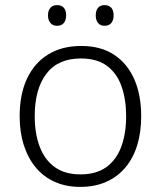

<svg xmlns="http://www.w3.org/2000/svg" viewBox="-20 -722 630 752"><path d="M533 -267Q533 -204 517.5 -153.5Q502 -103 471.5 -66.5Q441 -30 396.5 -10Q352 10 294 10Q239 10 195 -9.5Q151 -29 120.5 -65.5Q90 -102 73.5 -153Q57 -204 57 -267Q57 -353 86 -414.5Q115 -476 169 -509Q223 -542 298 -542Q375 -542 427 -507.5Q479 -473 506 -411.5Q533 -350 533 -267ZM116 -267Q116 -199 135.5 -147.5Q155 -96 194.5 -67.5Q234 -39 295 -39Q357 -39 396.5 -67.5Q436 -96 455 -147.5Q474 -199 474 -267Q474 -333 456 -384Q438 -435 399 -464Q360 -493 297 -493Q207 -493 161.5 -433Q116 -373 116 -267ZM168 -662Q168 -681 177.5 -691.5Q187 -702 203 -702Q221 -702 230 -691.5Q239 -681 239 -662Q239 -643 230 -632Q221 -621 203 -621Q187 -621 177.5 -632Q168 -643 168 -662ZM355 -662Q355 -681 364 -691.5Q373 -702 389 -702Q407 -702 416 -691.5Q425 -681 425 -662Q425 -643 416 -632Q407 -621 389 -621Q373 -621 364 -632Q355 -643 355 -662Z"/></svg>

Font: Noto Sans Georgian Light
Style: Regular
Weight: 300
Version: Version 2.002